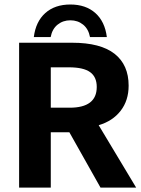

<svg xmlns="http://www.w3.org/2000/svg" viewBox="-20 -853 640 873"><path d="M437 0 295.4 -251.5H210.9V0H66.9V-658.7H308.1Q437 -658.7 501 -608.4Q564.9 -558.1 564.9 -463.4Q564.9 -396.5 528.8 -349.6Q492.7 -302.7 428.7 -283.7L599.1 0ZM419.9 -457.5Q419.9 -503.4 389.6 -525.1Q359.4 -546.9 293 -546.9H210.9V-363.3H296.9Q419.9 -363.3 419.9 -457.5ZM299.8 -760.7Q266.6 -760.7 241.9 -741Q217.3 -721.2 210.4 -684.6H133.8Q142.6 -754.9 186 -793.7Q229.5 -832.5 299.8 -832.5Q370.1 -832.5 413.6 -793.7Q457 -754.9 465.8 -684.6H389.2Q382.3 -721.2 357.9 -741Q333.5 -760.7 299.8 -760.7Z"/></svg>

Font: Liberation Mono
Style: Bold
Weight: 700
Monospace: yes
Designer: Steve Matteson
Foundry: Ascender Corporation
Version: Version 2.1.5